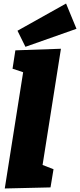

<svg xmlns="http://www.w3.org/2000/svg" viewBox="-20 -1061 453 1087"><path d="M7 6 111 -652 51 -672 67 -776 325 -785 221 -127 283 -103 266 0ZM124 -796 79 -887 354 -1041 413 -898Z"/></svg>

Font: Bitter Black
Style: Italic
Weight: 900
Italic angle: -9°
Designer: Sol Matas, and Bitter project Authors
Foundry: Sol Matas
Version: Version 2.001